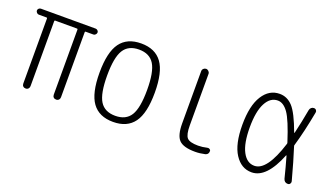

<svg xmlns="http://www.w3.org/2000/svg" viewBox="-58 -881 2115 1243"><g transform="rotate(20 1000.0 -260.0)"><path d="M61.5 -478.5Q53.7 -478.5 47.4 -485.4Q41 -492.2 41 -500Q41 -507.8 47.4 -513.7Q53.7 -519.5 61.5 -519.5H438.5Q446.3 -519.5 452.6 -513.7Q459 -507.8 459 -500Q459 -492.2 452.6 -485.4Q446.3 -478.5 438.5 -478.5H384.8Q379.9 -478.5 379.9 -473.6V-25.4Q379.9 -14.6 373 -7.3Q366.2 0 355 0Q343.8 0 336.9 -6.8Q330.1 -13.7 330.1 -25.4V-473.6Q330.1 -478.5 325.2 -478.5H174.8Q169.9 -478.5 169.9 -473.6V-25.4Q169.9 -14.6 163.1 -7.3Q156.2 0 145 0Q133.8 0 127 -6.8Q120.1 -13.7 120.1 -25.4V-473.6Q120.1 -478.5 115.2 -478.5Z M855.5 -436Q823.2 -488.3 750 -488.3Q676.8 -488.3 644.5 -436Q612.3 -383.8 612.3 -259.8Q612.3 -135.7 644.5 -84Q676.8 -32.2 750 -32.2Q823.2 -32.2 855.5 -84Q887.7 -135.7 887.7 -259.8Q887.7 -383.8 855.5 -436ZM893.6 -54.7Q846.7 9.8 750 9.8Q653.3 9.8 606.4 -54.7Q559.6 -119.1 559.6 -260.3Q559.6 -401.4 606.4 -465.8Q653.3 -530.3 750 -530.3Q846.7 -530.3 893.6 -465.8Q940.4 -401.4 940.4 -260.3Q940.4 -119.1 893.6 -54.7Z M1315.4 9.8Q1235.4 9.8 1205.1 -21Q1174.8 -51.8 1174.8 -134.8V-494.1Q1174.8 -504.9 1182.6 -512.2Q1190.4 -519.5 1200.2 -519.5Q1210 -519.5 1217.8 -511.7Q1225.6 -503.9 1225.6 -494.1V-139.6Q1225.6 -75.2 1244.1 -54.7Q1262.7 -34.2 1320.3 -34.2Q1349.6 -34.2 1382.8 -42Q1390.6 -43.9 1397.9 -39.6Q1405.3 -35.2 1405.3 -27.3Q1405.3 -2.9 1382.8 2Q1348.6 9.8 1315.4 9.8Z M1707 -485.4Q1655.3 -485.4 1625 -427.7Q1594.7 -370.1 1594.7 -260.3Q1594.7 -150.4 1625 -93.3Q1655.3 -36.1 1707 -36.1Q1793 -36.1 1857.4 -241.2Q1859.4 -246.1 1857.4 -251Q1812.5 -391.6 1779.3 -438.5Q1746.1 -485.4 1707 -485.4ZM1704.1 9.8Q1632.8 9.8 1588.4 -58.6Q1543.9 -127 1543.9 -259.8Q1543.9 -391.6 1587.9 -460.9Q1631.8 -530.3 1704.1 -530.3Q1755.9 -530.3 1793.9 -489.3Q1832 -448.2 1877 -325.2Q1877.9 -325.2 1879.9 -326.2Q1899.4 -408.2 1915 -495.1Q1917 -505.9 1924.8 -512.7Q1932.6 -519.5 1942.9 -519.5Q1953.1 -519.5 1959 -512.2Q1964.8 -504.9 1962.9 -496.1Q1936.5 -354.5 1906.2 -252Q1904.3 -248 1906.2 -243.2Q1934.6 -155.3 1969.7 -24.4Q1971.7 -15.6 1966.3 -7.8Q1960.9 0 1951.2 0Q1926.8 0 1919.9 -24.4Q1902.3 -95.7 1880.9 -169.9Q1879.9 -170.9 1877.9 -169.9Q1806.6 9.8 1704.1 9.8Z"/></g></svg>

Font: Rounded-L Mgen+ 1mn light
Style: Regular
Weight: 200
Designer: [Source Han Sans]
Ryoko NISHIZUKA  (kana & ideographs); Paul D. Hunt (Latin, Greek & Cyrillic); Wenlong ZHANG  (bopomofo
Version: Version 1.059.20150602